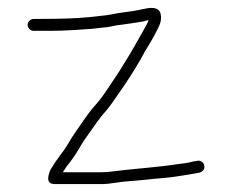

<svg xmlns="http://www.w3.org/2000/svg" viewBox="-20 -505 587 486"><path d="M119 -39H237C247 -39 258.4 -40.1 271.3 -42.3C284.2 -44.4 302.6 -46.4 326.5 -48C336.2 -48.7 345 -49.5 353 -50.5C361 -51.5 374.2 -52.8 392.5 -54.3C410.8 -55.8 431.1 -58.6 453.5 -62.5C459.2 -63.5 466 -64.7 474 -66L485 -68C494.5 -71.2 498.5 -77.2 497 -86C496.3 -90 494.3 -93.2 491 -95.5C487.7 -97.8 484 -98.7 480 -98L468 -96C460.7 -94 454.3 -92.7 449 -92L433 -90C427.7 -89.3 422 -88.5 416 -87.5C410 -86.5 403.5 -85.7 396.5 -85C389.5 -84.3 381.8 -83.5 373.5 -82.5C365.2 -81.5 357.2 -80.7 349.5 -80C341.8 -79.3 333.2 -78.5 323.5 -77.5C313.8 -76.5 304 -75.5 294 -74.5C284 -73.5 274.2 -72.3 264.5 -71C254.8 -69.7 245.7 -69 237 -69H139C141 -71.7 142.8 -74.5 144.5 -77.5C146.2 -80.5 150.8 -86.7 158.3 -96.2C165.8 -105.6 175.2 -120.1 186.5 -139.5C190.2 -145.8 194 -151.7 198 -157C202 -162.3 206 -168 210 -174C214 -180 219.7 -188 227 -198C234.3 -208 241.3 -216.7 248 -224C254.7 -231.3 269.2 -251.5 291.6 -284.4C314 -317.4 332.5 -347.5 347 -375C364.2 -402.5 376.3 -424.5 383.5 -441C387.8 -451 388.8 -460.8 386.4 -470.5C384 -480.2 376.2 -485 363 -485C357.7 -485 349.2 -483.7 337.6 -481C326.1 -478.3 310.7 -475.8 291.5 -473.5C283.2 -472.5 272.3 -470.7 259 -468C252.3 -466.7 244.7 -465.7 236 -465L210 -462C201.3 -461.3 191.2 -460.5 179.6 -459.6C168 -458.7 149.7 -458 124.5 -457.5C108.2 -457.2 88.3 -457 65 -457C61 -457 57.5 -455.5 54.5 -452.5C51.5 -449.5 50 -446 50 -442C50 -438 51.5 -434.5 54.5 -431.5C57.5 -428.5 61 -427 65 -427H109C124.6 -427 143.2 -427.6 164.7 -428.8C174.4 -429.4 190.2 -430.4 212 -432L239 -435C248.3 -435.7 256.5 -436.8 263.5 -438.5C270.5 -440.2 279.4 -441.6 290.1 -442.8C300.9 -444.1 309.7 -445.3 316.5 -446.5C322.2 -447.5 327.5 -448.3 332.5 -449C337.5 -449.7 342.3 -450.7 347 -452C351.7 -453.3 354.7 -454 356 -454C356 -451.6 350.8 -441.4 340.5 -423.5C334.2 -412.5 327.6 -400.9 320.8 -388.7C314 -376.5 300.7 -354.6 281 -323C273.7 -312.3 264.4 -298.5 253.3 -281.4C242.1 -264.3 231.3 -250 220.9 -238.5C212.1 -228.9 200.3 -213.2 185.5 -191.5C181.2 -185.2 177 -179.2 173 -173.5C169 -167.8 165 -161.8 161 -155.5C157 -149.2 153.2 -142.8 149.5 -136.5C145.8 -130.2 139.9 -121.7 131.6 -111C123.4 -100.3 115.2 -88 107 -74L104.5 -66.5C98.4 -48.2 103.2 -39 119 -39Z"/></svg>

Font: Proton
Style: ExBd
Weight: 500
Version: Version 1.017